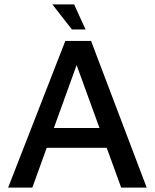

<svg xmlns="http://www.w3.org/2000/svg" viewBox="-20 -853 704 873"><path d="M17 0 277 -667H394L647 0H531L308 -613L350 -617L127 0ZM145 -181 177 -271H494L503 -181ZM307 -719 218 -833H317L369 -719Z"/></svg>

Font: Maven Pro Medium
Style: Regular
Weight: 500
Designer: Joe Prince
Foundry: Joe Prince
Version: Version 2.103